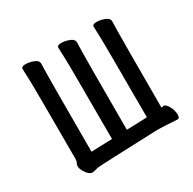

<svg xmlns="http://www.w3.org/2000/svg" viewBox="-115 -598 730 725"><g transform="rotate(-30 250.0 -235.5)"><path d="M94 7Q76 7 61 -21Q55 -32 55 -40Q55 -49 58.5 -54Q62 -59 62 -70Q62 -390 60.5 -418.5Q59 -447 59 -464Q59 -474 77 -474Q93 -474 111.5 -467Q130 -460 130 -446Q130 -434 129 -408.5Q128 -383 128 -63L219 -66Q219 -392 217.5 -420.5Q216 -449 216 -466Q216 -476 234 -476Q250 -476 268.5 -469Q287 -462 287 -448Q287 -436 286 -410.5Q285 -385 285 -68L374 -71Q374 -394 372.5 -422.5Q371 -451 371 -468Q371 -478 389 -478Q405 -478 423.5 -471Q442 -464 442 -450Q442 -438 441 -412.5Q440 -387 440 -75L450 -77Q460 -77 470 -58.5Q480 -40 480 -23Q480 -6 471 -6L451 -7Q414 -10 389 -10H378Q130 -1 119.5 1Q109 3 94 7Z"/></g></svg>

Font: LXGW WenKai Mono TC
Style: Regular
Weight: 400
Designer: LXGW / Fontworks Inc.
Foundry: LXGW / Fontworks Inc.
Version: Version 1.330